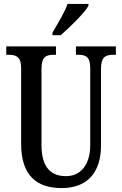

<svg xmlns="http://www.w3.org/2000/svg" viewBox="-20 -951 624 981"><path d="M248 -784V-771H290C339 -813 412 -886 432 -921V-931H325C310 -886 276 -833 248 -784ZM295 10C430 10 496 -74 496 -207V-600C496 -662 522 -671 558 -671H572V-714H368V-671H380C417 -671 441 -662 441 -604V-209C441 -117 398 -51 317 -51C242 -51 192 -94 192 -210V-600C192 -662 217 -671 254 -671H266V-714H12V-671H26C61 -671 88 -662 88 -604V-216C88 -53 169 10 295 10Z"/></svg>

Font: Noto Serif Devanagari ExtraCondensed Medium
Style: Regular
Weight: 500
Width: 2
Designer: Universal Thirst, Indian Type Foundry and the Monotype Design Team
Foundry: Monotype Imaging Inc.
Version: Version 2.004